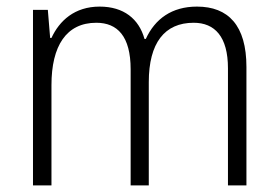

<svg xmlns="http://www.w3.org/2000/svg" viewBox="-20 -562 842 582"><path d="M577 -542C501 -542 450 -505 422 -444H418C401 -505 355 -542 282 -542C206 -542 160 -499 136 -447H132L125 -532H80V0H136V-304C136 -423 181 -493 272 -493C336 -493 376 -452 376 -352V0H431V-313C431 -432 479 -493 567 -493C631 -493 671 -451 671 -355V0H727V-359C727 -485 672 -542 577 -542Z"/></svg>

Font: Noto Sans Devanagari SemiCondensed Light
Style: Regular
Weight: 300
Width: 4
Designer: Jelle Bosma - Monotype Design Team
Foundry: Monotype Imaging Inc.
Version: Version 2.004